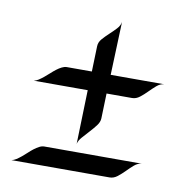

<svg xmlns="http://www.w3.org/2000/svg" viewBox="-68 -563 691 701"><g transform="rotate(10 277.5 -212.5)"><path d="M315.9 -136.2Q315.4 -122.6 304.9 -108.9Q294.4 -95.2 281.7 -81.5Q269 -67.9 257.3 -54.4Q245.6 -41 243.2 -28.8L249 -229H48.8Q57.1 -230.5 66.2 -236.3Q75.2 -242.2 84.5 -249.8Q93.8 -257.3 103.3 -266.1Q112.8 -274.9 122.1 -282Q131.3 -289.1 140.9 -293.9Q150.4 -298.8 159.2 -298.8H252L254.9 -393.1Q255.4 -408.2 266.4 -420.7Q277.3 -433.1 290.5 -445.3Q303.7 -457.5 315.2 -469.7Q326.7 -481.9 329.1 -496.1L321.8 -298.8H520Q505.4 -297.4 492.7 -286.4Q480 -275.4 467.3 -262.5Q454.6 -249.5 441.4 -239.3Q428.2 -229 413.1 -229H318.8ZM382.8 70.8H19Q27.3 69.3 36.4 63.5Q45.4 57.6 54.7 50Q64 42.5 73.2 33.7Q82.5 24.9 91.8 17.8Q101.1 10.7 110.4 5.9Q119.6 1 128.9 1H490.2Q475.6 2 462.6 13.2Q449.7 24.4 437.3 37.1Q424.8 49.8 411.4 60.3Q397.9 70.8 382.8 70.8Z"/></g></svg>

Font: Quintessential
Style: Regular
Weight: 400
Designer: Astigmatic (AOETI)
Foundry: Astigmatic (AOETI)
Version: Version 1.000